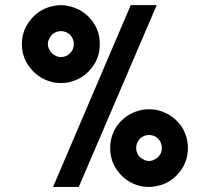

<svg xmlns="http://www.w3.org/2000/svg" viewBox="-20 -738 832 758"><path d="M598.6 -717.8Q496.1 -478.5 291 0Q256.8 0 189.5 0Q292 -239.3 496.1 -717.8Q530.3 -717.8 598.6 -717.8ZM271.5 -418.9Q259.8 -415 247.1 -412.1Q234.4 -410.2 220.7 -410.2Q207 -410.2 194.3 -412.1Q181.6 -415 169.9 -418.9Q125 -434.6 95.7 -474.6Q66.4 -513.7 66.4 -563.5Q66.4 -614.3 95.7 -653.3Q125 -693.4 169.9 -709Q181.6 -712.9 194.3 -714.8Q207 -717.8 220.7 -717.8Q234.4 -717.8 247.1 -714.8Q259.8 -712.9 271.5 -708Q272.5 -708 272.5 -708Q272.5 -708 272.5 -708Q316.4 -692.4 345.7 -653.3Q374 -614.3 374 -563.5Q374 -513.7 345.7 -474.6Q316.4 -434.6 271.5 -418.9ZM271.5 -564.5Q271.5 -574.2 267.6 -584Q263.7 -592.8 256.8 -600.6Q250 -607.4 240.2 -611.3Q231.4 -615.2 220.7 -615.2Q210 -615.2 201.2 -611.3Q191.4 -607.4 184.6 -600.6Q177.7 -592.8 173.8 -584Q168.9 -574.2 168.9 -564.5Q168.9 -553.7 173.8 -543.9Q177.7 -535.2 184.6 -528.3Q191.4 -521.5 200.2 -517.6Q210 -512.7 220.7 -512.7Q231.4 -512.7 240.2 -516.6Q250 -520.5 256.8 -528.3Q263.7 -535.2 267.6 -543.9Q271.5 -553.7 271.5 -564.5ZM517.6 -297.9Q529.3 -301.8 542 -304.7Q554.7 -306.6 568.4 -306.6Q582 -306.6 594.7 -304.7Q607.4 -302.7 619.1 -297.9Q664.1 -282.2 693.4 -243.2Q721.7 -203.1 721.7 -153.3Q721.7 -103.5 693.4 -64.5Q664.1 -24.4 619.1 -8.8Q607.4 -4.9 594.7 -2.9Q582 0 568.4 0Q555.7 0 542 -2Q529.3 -3.9 517.6 -8.8Q516.6 -8.8 516.6 -8.8Q516.6 -8.8 516.6 -8.8Q472.7 -24.4 443.4 -64.5Q415 -103.5 415 -153.3Q415 -203.1 443.4 -243.2Q472.7 -282.2 517.6 -297.9ZM517.6 -154.3Q517.6 -143.6 521.5 -133.8Q525.4 -125 532.2 -118.2Q539.1 -111.3 548.8 -107.4Q557.6 -102.5 568.4 -102.5Q579.1 -102.5 587.9 -107.4Q597.7 -111.3 604.5 -118.2Q611.3 -125 615.2 -133.8Q619.1 -143.6 619.1 -154.3Q619.1 -164.1 615.2 -173.8Q611.3 -183.6 604.5 -190.4Q597.7 -197.3 588.9 -201.2Q579.1 -205.1 568.4 -205.1Q557.6 -205.1 548.8 -201.2Q539.1 -197.3 532.2 -190.4Q525.4 -182.6 521.5 -173.8Q517.6 -164.1 517.6 -154.3Z"/></svg>

Font: Via Messena
Style: Regular
Weight: 400
Designer: Edward Sonnex
Version: 1.0